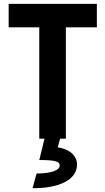

<svg xmlns="http://www.w3.org/2000/svg" viewBox="-20 -720 547 997"><path d="M184 0H211L184 111C261 111 290 117 290 139C290 165 244 181 170 181L149 257C280 259 380 216 380 135C380 88 341 54 280 45L292 0H322V-578H483V-700H25V-578H184Z"/></svg>

Font: Finlandica SemiBold
Style: Regular
Weight: 600
Designer: Niklas Ekholm, Juho Hiilivirta, Jaakko Suomalainen
Foundry: Helsinki Type Studio
Version: Version 2.000;Glyphs 3.2 (3202)